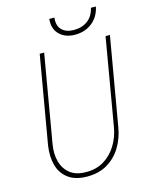

<svg xmlns="http://www.w3.org/2000/svg" viewBox="-131 -965 826 1059"><g transform="rotate(-15 282.5 -436.0)"><path d="M530.8 -710.9H555.7L469.2 -210Q459 -147 429 -97.2Q398.9 -47.4 350.3 -18.1Q301.8 11.2 233.9 11.2Q167 11.2 126.7 -18.6Q86.4 -48.3 72.8 -98.4Q59.1 -148.4 68.4 -210.4L154.8 -710.9H180.2L94.2 -210.4Q85 -156.7 97.2 -112.1Q109.4 -67.4 143.3 -40.8Q177.2 -14.2 234.4 -14.2Q292.5 -13.7 335.7 -40Q378.9 -66.4 406.7 -110.8Q434.6 -155.3 444.8 -210ZM493.2 -882.8 521.5 -882.3Q514.2 -845.2 493.2 -818.1Q472.2 -791 441.4 -776.4Q410.6 -761.7 372.1 -761.7Q315.9 -761.7 283 -794.2Q250 -826.7 255.4 -882.8H284.7Q279.3 -836.4 303.7 -812.5Q328.1 -788.6 372.1 -788.6Q418.5 -788.6 450.7 -812.7Q482.9 -836.9 493.2 -882.8Z"/></g></svg>

Font: Roboto Condensed Thin
Style: Italic
Weight: 250
Italic angle: -12°
Designer: Christian Robertson
Foundry: Google
Version: Version 3.008; 2023